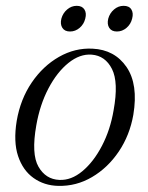

<svg xmlns="http://www.w3.org/2000/svg" viewBox="-20 -614 496 643"><path d="M290 -451Q364 -447.5 403.8 -389.5Q443.5 -331.5 426.5 -229.5Q414.5 -161 377.8 -106.5Q341 -52 288.2 -21Q235.5 10 175 8.5Q128 7.5 92.2 -18Q56.5 -43.5 40.5 -91.5Q24.5 -139.5 36 -209.5Q48.5 -282 86.2 -337.5Q124 -393 177.5 -423.5Q231 -454 290 -451ZM178.5 -11.5Q218.5 -9.5 256 -40.8Q293.5 -72 321.5 -125.8Q349.5 -179.5 360.5 -245Q377.5 -338.5 355 -383Q332.5 -427.5 287 -431Q247.5 -434 209.2 -403.2Q171 -372.5 142.2 -317.8Q113.5 -263 101.5 -194Q84.5 -98 108.8 -55.8Q133 -13.5 178.5 -11.5ZM214.5 -508.5Q196.5 -508.5 188.8 -520.8Q181 -533 185.5 -551.5Q190.5 -570 204.8 -582.2Q219 -594.5 237 -594.5Q255 -594.5 262.8 -582.2Q270.5 -570 265.5 -551.5Q261 -533 246.8 -520.8Q232.5 -508.5 214.5 -508.5ZM371.5 -508.5Q353.5 -508.5 345.8 -520.8Q338 -533 342.5 -551.5Q347.5 -570 361.8 -582.2Q376 -594.5 394 -594.5Q412.5 -594.5 420 -582.2Q427.5 -570 422.5 -551.5Q418 -533 403.8 -520.8Q389.5 -508.5 371.5 -508.5Z"/></svg>

Font: Fraunces 72pt S000 Light
Style: Italic
Weight: 300
Italic angle: -16°
Version: Version 1.000; ttfautohint (v1.8.3)